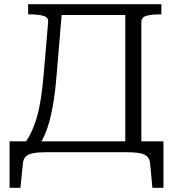

<svg xmlns="http://www.w3.org/2000/svg" viewBox="-20 -730 845 921"><path d="M247 -710H628V-658H247ZM658 -17H581V-710H754V-661H743Q706 -661 682 -654Q658 -647 658 -625ZM700 53Q698 32 686 20.5Q674 9 649 4.5Q624 0 584 0H206Q165 0 140.5 4.5Q116 9 104 20.5Q92 32 90 53L78 171H26V-52H764V171H711ZM164 -29H88Q110 -56 126 -87.5Q142 -119 154.5 -160Q167 -201 175.5 -254.5Q184 -308 190 -378L211 -625Q213 -647 188 -654Q163 -661 126 -661H115V-710H280L252 -376Q245 -286 233 -220Q221 -154 204.5 -108Q188 -62 164 -29Z"/></svg>

Font: Roboto Serif Light
Style: Regular
Weight: 300
Designer: Greg Gazdowicz
Foundry: Commercial Type
Version: Version 1.008